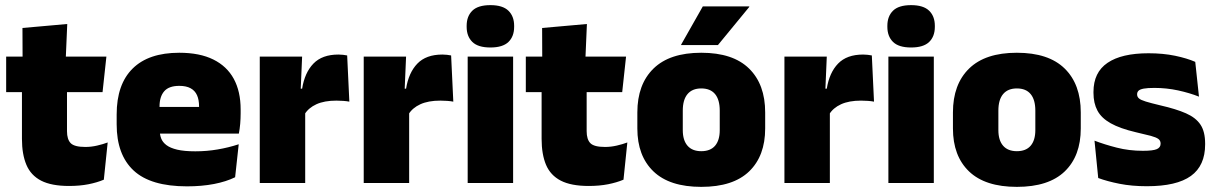

<svg xmlns="http://www.w3.org/2000/svg" viewBox="-20 -713 4734 748"><path d="M249 11.5Q180.5 11.5 140.2 -9.2Q100 -30 82.8 -71Q65.5 -112 65.5 -172V-436H241V-202Q241 -170 255.5 -155.2Q270 -140.5 312.5 -140.5Q335.5 -140.5 358.2 -145.8Q381 -151 399.5 -158L384.5 -13Q358.5 -2 324.5 4.8Q290.5 11.5 249 11.5ZM379.5 -354H4V-492.5H394.5ZM236 -480.5H68L67.5 -604L242 -619.5Z M708.5 13Q567 13 500.8 -48.5Q434.5 -110 434.5 -228.5V-267Q434.5 -384.5 496.8 -446Q559 -507.5 678.5 -507.5Q758 -507.5 811 -481.2Q864 -455 890.8 -405.8Q917.5 -356.5 917.5 -287V-271.5Q917.5 -251.5 915.8 -230.8Q914 -210 910.5 -192.5H752Q754 -223 754.8 -250Q755.5 -277 755.5 -298.5Q755.5 -324.5 747.5 -342.2Q739.5 -360 722.5 -369.2Q705.5 -378.5 678.5 -378.5Q638 -378.5 619.8 -357.5Q601.5 -336.5 601.5 -298V-253.5L602.5 -234.5V-203.5Q602.5 -188 608 -173.5Q613.5 -159 628.2 -147.8Q643 -136.5 670.2 -130Q697.5 -123.5 741 -123.5Q785.5 -123.5 828 -130.8Q870.5 -138 910 -151L896 -22.5Q861.5 -5.5 813.8 3.8Q766 13 708.5 13ZM875 -192.5H528V-296.5H875Z M1166.5 -267.5 1115.5 -367.5H1157Q1167 -430 1201 -465.2Q1235 -500.5 1298.5 -500.5Q1308 -500.5 1316.2 -499.5Q1324.5 -498.5 1332.5 -497L1341 -317Q1331 -319 1317.2 -320Q1303.5 -321 1290.5 -321Q1243.5 -321 1212.5 -306.8Q1181.5 -292.5 1166.5 -267.5ZM1169 0H992V-492.5H1157L1150 -329.5H1169Z M1571.5 -267.5 1520.5 -367.5H1562Q1572 -430 1606 -465.2Q1640 -500.5 1703.5 -500.5Q1713 -500.5 1721.2 -499.5Q1729.5 -498.5 1737.5 -497L1746 -317Q1736 -319 1722.2 -320Q1708.5 -321 1695.5 -321Q1648.5 -321 1617.5 -306.8Q1586.5 -292.5 1571.5 -267.5ZM1574 0H1397V-492.5H1562L1555 -329.5H1574Z M1979 0H1802V-492.5H1979ZM1890.5 -528Q1842 -528 1820 -549.8Q1798 -571.5 1798 -608.5V-612.5Q1798 -649.5 1820 -671.2Q1842 -693 1890.5 -693Q1938.5 -693 1960.8 -671.2Q1983 -649.5 1983 -612.5V-608.5Q1983 -571 1960.8 -549.5Q1938.5 -528 1890.5 -528Z M2273.5 11.5Q2205 11.5 2164.8 -9.2Q2124.5 -30 2107.2 -71Q2090 -112 2090 -172V-436H2265.5V-202Q2265.5 -170 2280 -155.2Q2294.5 -140.5 2337 -140.5Q2360 -140.5 2382.8 -145.8Q2405.5 -151 2424 -158L2409 -13Q2383 -2 2349 4.8Q2315 11.5 2273.5 11.5ZM2404 -354H2028.5V-492.5H2419ZM2260.5 -480.5H2092.5L2092 -604L2266.5 -619.5Z M2712 15Q2588.5 15 2525.8 -45.2Q2463 -105.5 2463 -212.5V-275Q2463 -384.5 2526 -446Q2589 -507.5 2712 -507.5Q2835.5 -507.5 2898.2 -446Q2961 -384.5 2961 -275V-212.5Q2961 -105.5 2898.5 -45.2Q2836 15 2712 15ZM2712 -124Q2747.5 -124 2765.8 -145.2Q2784 -166.5 2784 -206V-282Q2784 -324.5 2765.8 -346.5Q2747.5 -368.5 2712 -368.5Q2677 -368.5 2658.5 -346.5Q2640 -324.5 2640 -282V-206Q2640 -166.5 2658.5 -145.2Q2677 -124 2712 -124ZM2633.5 -539 2718 -688H2899V-686L2777 -537.5H2633.5Z M3210.5 -267.5 3159.5 -367.5H3201Q3211 -430 3245 -465.2Q3279 -500.5 3342.5 -500.5Q3352 -500.5 3360.2 -499.5Q3368.5 -498.5 3376.5 -497L3385 -317Q3375 -319 3361.2 -320Q3347.5 -321 3334.5 -321Q3287.5 -321 3256.5 -306.8Q3225.5 -292.5 3210.5 -267.5ZM3213 0H3036V-492.5H3201L3194 -329.5H3213Z M3618 0H3441V-492.5H3618ZM3529.5 -528Q3481 -528 3459 -549.8Q3437 -571.5 3437 -608.5V-612.5Q3437 -649.5 3459 -671.2Q3481 -693 3529.5 -693Q3577.5 -693 3599.8 -671.2Q3622 -649.5 3622 -612.5V-608.5Q3622 -571 3599.8 -549.5Q3577.5 -528 3529.5 -528Z M3941.5 15Q3818 15 3755.2 -45.2Q3692.5 -105.5 3692.5 -212.5V-275Q3692.5 -384.5 3755.5 -446Q3818.5 -507.5 3941.5 -507.5Q4065 -507.5 4127.8 -446Q4190.5 -384.5 4190.5 -275V-212.5Q4190.5 -105.5 4128 -45.2Q4065.5 15 3941.5 15ZM3941.5 -124Q3977 -124 3995.2 -145.2Q4013.5 -166.5 4013.5 -206V-282Q4013.5 -324.5 3995.2 -346.5Q3977 -368.5 3941.5 -368.5Q3906.5 -368.5 3888 -346.5Q3869.5 -324.5 3869.5 -282V-206Q3869.5 -166.5 3888 -145.2Q3906.5 -124 3941.5 -124Z M4448 12.5Q4389.5 12.5 4341.5 3Q4293.5 -6.5 4258.5 -19.5L4244 -165Q4283 -150 4330.8 -137.8Q4378.5 -125.5 4432.5 -125.5Q4472 -125.5 4486.8 -132Q4501.5 -138.5 4501.5 -153V-154Q4501.5 -165 4493 -171.5Q4484.5 -178 4463.2 -183.8Q4442 -189.5 4404.5 -198Q4343 -212.5 4307 -232.8Q4271 -253 4255.5 -282Q4240 -311 4240 -351V-355Q4240 -431 4294.8 -468.2Q4349.5 -505.5 4454.5 -505.5Q4511 -505.5 4557.8 -495.8Q4604.5 -486 4636.5 -472L4651 -336.5Q4614.5 -351 4569.5 -360.8Q4524.5 -370.5 4477.5 -370.5Q4450.5 -370.5 4435.8 -367.8Q4421 -365 4415.5 -359.5Q4410 -354 4410 -346V-345Q4410 -336 4417 -329.8Q4424 -323.5 4443.5 -317.5Q4463 -311.5 4500.5 -302.5Q4562 -288.5 4600.5 -271.5Q4639 -254.5 4657 -227.2Q4675 -200 4675 -153.5V-150.5Q4675 -67.5 4619.5 -27.5Q4564 12.5 4448 12.5Z"/></svg>

Font: Anek Malayalam Medium ExtraBold
Style: Regular
Weight: 800
Version: Version 1.003